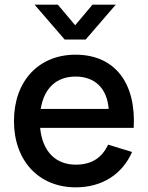

<svg xmlns="http://www.w3.org/2000/svg" viewBox="-20 -790 636 825"><path d="M128.5 -770 258 -620H348L477.5 -770H377.5L303 -681.5L228.5 -770ZM305.5 -82.5C218 -82.5 162 -140.5 152.5 -240.5H554.5C565.5 -434 473 -555 304.5 -555C146.5 -555 40 -442 40 -270C40 -100 146 15 305.5 15C417.5 15 505 -40 547.5 -137L444.5 -168.5C418 -112 374 -82.5 305.5 -82.5ZM155 -322C169 -410.5 222 -461 304.5 -461C388 -461 440 -410.5 447 -322Z"/></svg>

Font: Vela Sans SemBd
Style: Regular
Weight: 600
Designer: Principal design: Mikhail Sharanda - project Manrope.
Design modification: Ravid Balaliev
Foundry: Mikhail Sharanda
Version: Version 1.001